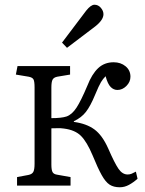

<svg xmlns="http://www.w3.org/2000/svg" viewBox="-20 -784 614 811"><path d="M486 7Q460 7 443 -4Q426 -15 409.5 -44.5Q393 -74 371 -128Q347 -185 322 -210Q297 -235 250 -241Q237 -243 223 -242.5Q209 -242 197 -242V-89Q197 -66 202 -57Q207 -48 222 -46L278 -36V0H52V-36L100 -45Q115 -48 120.5 -57.5Q126 -67 126 -93V-415Q126 -440 121.5 -448.5Q117 -457 101 -460L47 -469L54 -505H276V-469L222 -460Q207 -457 202 -447.5Q197 -438 197 -414V-285Q240 -285 261 -292Q284 -300 303 -329Q322 -358 349 -422Q368 -471 394.5 -496Q421 -521 460 -521Q490 -521 510.5 -504Q531 -487 531 -460Q531 -438 514 -421Q497 -404 476 -404Q460 -404 447.5 -416.5Q435 -429 426 -462Q415 -451 406.5 -437Q398 -423 381 -382Q362 -336 343 -311.5Q324 -287 292 -272V-269Q345 -262 378.5 -237.5Q412 -213 437 -157Q464 -95 480.5 -71Q497 -47 519 -47Q528 -47 535.5 -50Q543 -53 554 -59L561 -29Q543 -13 524.5 -3Q506 7 486 7ZM263 -582 242 -604 344 -739Q364 -764 379 -764Q395 -764 406 -751Q417 -738 417 -724Q417 -700 383 -673Z"/></svg>

Font: Literata 12pt Light
Style: Regular
Weight: 300
Designer: Latin by Veronika Burian and Jose Scaglione. Greek by Irene Vlachou. Cyrillic by Vera Evstafieva.
Foundry: TypeTogether
Version: Version 3.002